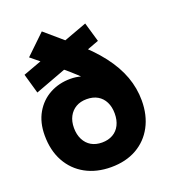

<svg xmlns="http://www.w3.org/2000/svg" viewBox="-137 -847 852 958"><g transform="rotate(-20 288.5 -367.5)"><path d="M290 10Q213 10 154.5 -22Q96 -54 63.5 -113Q31 -172 31 -252Q31 -321 60 -371Q89 -421 138 -447.5Q187 -474 247 -474Q307 -474 349 -444Q391 -414 419 -348L399 -318Q388 -371 342.5 -424Q297 -477 218 -541L91 -645L195 -745L331 -628Q406 -564 453.5 -502Q501 -440 523.5 -378Q546 -316 546 -251Q546 -173 514.5 -114Q483 -55 425.5 -22.5Q368 10 290 10ZM289 -121Q322 -121 346.5 -135Q371 -149 384 -175Q397 -201 397 -236Q397 -271 384 -297Q371 -323 347 -337Q323 -351 289 -351Q256 -351 232 -337Q208 -323 194.5 -297.5Q181 -272 181 -237Q181 -202 194.5 -175.5Q208 -149 232 -135Q256 -121 289 -121ZM70 -466 40 -571 412 -708 442 -605Z"/></g></svg>

Font: SUSE ExtraBold
Style: Regular
Weight: 800
Designer: Rene Bieder
Foundry: SUSE
Version: Version 1.000